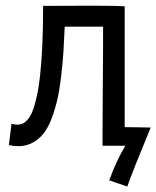

<svg xmlns="http://www.w3.org/2000/svg" viewBox="-20 -520 558 685"><path d="M11.7 -2.4 21 -78.1Q34.7 -75.2 42 -75.2Q52.2 -75.2 60.5 -78.9Q68.8 -82.5 78.6 -93.5Q88.4 -104.5 95.9 -123.3Q103.5 -142.1 110.8 -174.3Q118.2 -206.5 123 -250.2Q127.9 -293.9 130.9 -357.2Q133.8 -420.4 133.8 -499L267.1 -499.5H325.2Q397.5 -499.5 424.8 -497.6V-66.4Q436.5 -66.4 469.5 -65.9Q502.4 -65.4 517.6 -64.9Q455.1 85.9 434.1 145.5L369.6 123.5Q395 53.2 427.2 0H424.8H392.1H345.7Q345.7 -26.4 346.2 -121.3Q346.7 -216.3 347.2 -281.2L347.7 -346.2V-424.8H210.9Q208.5 -371.6 206.1 -332.5Q203.6 -293.5 198 -246.3Q192.4 -199.2 184.8 -165.8Q177.2 -132.3 164.8 -98.9Q152.3 -65.4 136.2 -44.7Q120.1 -23.9 96.9 -11.2Q73.7 1.5 45.4 1.5Q30.3 1.5 11.7 -2.4Z"/></svg>

Font: FantasqueSansM Nerd Font
Style: Regular
Weight: 400
Monospace: yes
Designer: Jany Belluz
Version: Version 1.8.0 ; ttfautohint (v1.8.2);Nerd Fonts 3.4.0